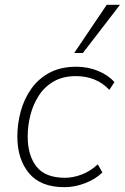

<svg xmlns="http://www.w3.org/2000/svg" viewBox="-20 -769 518 797"><path d="M248 8Q148 8 100 -50.5Q52 -109 52 -202Q52 -255 66 -306.5Q80 -358 109.5 -400Q139 -442 185.5 -467Q232 -492 297 -492Q345 -492 387.5 -474.5Q430 -457 455 -428L434 -396Q380 -453 295 -453Q242 -453 204 -431.5Q166 -410 142 -373.5Q118 -337 106.5 -292.5Q95 -248 95 -202Q95 -124 131.5 -77.5Q168 -31 250 -31Q283 -31 319 -44.5Q355 -58 386 -87L405 -53Q376 -25 333 -8.5Q290 8 248 8ZM288 -549 423 -749H478L324 -549Z"/></svg>

Font: Nunito Sans ExtraLight
Style: Italic
Weight: 200
Italic angle: -9°
Designer: Vernon Adams
Foundry: Vernon Adams
Version: Version 3.006; ttfautohint (v1.8.3)